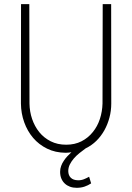

<svg xmlns="http://www.w3.org/2000/svg" viewBox="-20 -731 640 931"><path d="M519 -710.9H478L477.1 -229Q476.1 -190.4 464.4 -154.3Q452.6 -118.2 430.2 -90.8Q407.7 -62.5 375.2 -45.9Q342.8 -29.3 300.8 -29.3Q258.8 -29.3 225.8 -45.9Q192.9 -62.5 170.4 -90.3Q147.9 -118.2 135.7 -154.1Q123.5 -189.9 123 -229L122.1 -710.9H82L81.5 -229Q82 -181.2 97.4 -138.2Q112.8 -95.2 140.6 -62.5Q168.5 -29.8 208.3 -10.3Q248 9.3 298.3 9.8Q305.7 9.8 312.5 9Q319.3 8.3 326.2 7.3Q315.9 16.6 306.4 26.9Q296.9 37.1 289.6 48.3Q281.2 60.5 276.4 74Q271.5 87.4 271.5 102.1Q271.5 120.6 277.6 135Q283.7 149.4 294.4 159.2Q304.7 168.9 319.3 174.3Q334 179.7 351.6 179.7Q373 179.7 390.1 173.8Q407.2 168 421.9 158.2L412.1 126Q400.4 132.8 386.7 138.2Q373 143.6 357.4 143.1Q335.4 142.6 323.5 131.1Q311.5 119.6 311 99.1Q311 81.5 318.6 66.4Q326.2 51.3 337.9 37.6Q350.1 23.4 365.5 11.2Q380.9 -1 395.5 -11.7Q424.8 -25.9 447.5 -48.3Q470.2 -70.8 486.3 -99.6Q502 -127.9 510.7 -160.9Q519.5 -193.8 519.5 -229Z"/></svg>

Font: Roboto Mono ExtraLight
Style: Regular
Weight: 250
Monospace: yes
Designer: Google
Version: Version 3.000